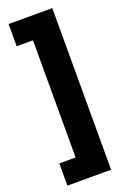

<svg xmlns="http://www.w3.org/2000/svg" viewBox="-170 -786 657 1007"><g transform="rotate(-20 158.0 -283.0)"><path d="M21 44H112V-610H21V-734H265V168H21Z"/></g></svg>

Font: Noto Sans Khmer UI SemiCondensed Black
Style: Regular
Weight: 900
Width: 4
Designer: Danh Hong and the Monotype Design Team
Foundry: Monotype Imaging Inc.
Version: Version 2.002; ttfautohint (v1.8.4.7-5d5b)